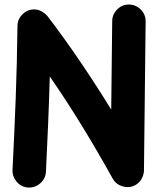

<svg xmlns="http://www.w3.org/2000/svg" viewBox="-20 -759 698 853"><path d="M106 74.2Q75.7 72.8 55.2 49.6Q34.7 26.4 35.6 -3.9Q43.9 -166.5 49.8 -322.5Q55.7 -478.5 57.6 -643.6Q58.1 -675.8 82.3 -697.8Q106.4 -719.7 138.2 -716.8Q154.3 -715.3 168.7 -706.3Q183.1 -697.3 190.9 -687.5Q267.1 -587.4 338.1 -482.7Q409.2 -377.9 474.1 -272L478.5 -665.5Q479 -695.8 501 -717.5Q522.9 -739.3 553.7 -738.8Q584 -738.3 605.7 -716.3Q627.4 -694.3 627 -663.6L619.6 -1Q619.1 15.6 610.6 32.7Q602.1 49.8 586.4 60.1Q560.1 77.6 528.1 69.8Q496.1 62 480.5 34.2Q417.5 -79.6 347.4 -194.3Q277.3 -309.1 201.2 -419.4Q198.2 -314 193.8 -208.7Q189.5 -103.5 184.1 3.9Q182.6 34.2 159.7 54.7Q136.7 75.2 106 74.2Z"/></svg>

Font: Mikhak-DS1-FD ExtraBold
Style: Regular
Weight: 800
Designer: Amin Abedi
Version: Version 3.2